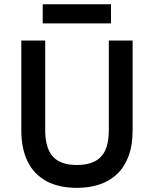

<svg xmlns="http://www.w3.org/2000/svg" viewBox="-20 -896 744 928"><path d="M352 12Q264.5 12 204.5 -20.5Q144.5 -53 113.8 -115Q83 -177 83 -266V-700H198.5V-266Q198.5 -182 234.8 -140.2Q271 -98.5 352 -98.5Q403.5 -98.5 437.8 -116Q472 -133.5 489 -170.2Q506 -207 506 -266V-700H621V-266Q621 -193.5 601.2 -141Q581.5 -88.5 545.5 -54.5Q509.5 -20.5 460.2 -4.2Q411 12 352 12ZM186.5 -783V-875.5H516.5V-783Z"/></svg>

Font: Overpass SemiBold
Style: Regular
Weight: 600
Designer: Delve Withrington, Dave Bailey, Thomas Jockin
Foundry: Delve Fonts LLC
Version: Version 4.000